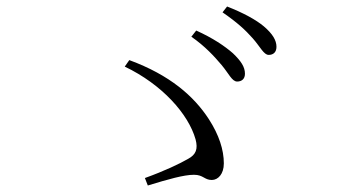

<svg xmlns="http://www.w3.org/2000/svg" viewBox="-20 -728 1040 591"><path d="M662 -528C684 -502 694 -477 710 -477C724 -477 734 -485 734 -501C734 -522 722 -540 697 -564C672 -586 635 -611 584 -634L569 -615C612 -585 640 -554 662 -528ZM758 -610C781 -584 792 -559 807 -559C821 -559 831 -567 831 -584C831 -604 819 -624 792 -647C768 -667 730 -688 679 -708L665 -690C710 -659 735 -636 758 -610ZM426 -180 435 -157C497 -176 546 -190 577 -190C606 -190 609 -174 632 -174C651 -174 669 -192 669 -225C669 -267 654 -313 623 -361C577 -432 503 -497 378 -543L364 -523C479 -468 560 -377 582 -299C590 -269 583 -252 559 -239C533 -224 487 -202 426 -180Z"/></svg>

Font: Noto Serif CJK KR Light
Style: Regular
Weight: 300
Designer: Ryoko NISHIZUKA 西塚涼子 (kana & ideographs); Frank Grießhammer (Latin, Greek & Cyrillic); Wenlong ZHANG 张文龙 (bopomofo); San
Foundry: Adobe
Version: Version 2.001;hotconv 1.1.0;makeotfexe 2.6.0